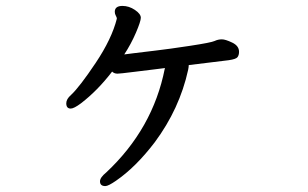

<svg xmlns="http://www.w3.org/2000/svg" viewBox="-20 -587 1040 649"><path d="M336 42Q346 42 372 24Q439 -22 503 -106Q587 -219 616 -351Q618 -361 618 -367Q728 -380 753 -383.5Q778 -387 783 -394Q788 -401 788 -412Q788 -432 765 -443Q742 -454 730 -454Q717 -454 705.5 -448.5Q694 -443 621.5 -432Q549 -421 505.5 -416Q462 -411 431 -407L400 -403Q423 -438 439.5 -476.5Q456 -515 456 -527Q456 -540 436 -553.5Q416 -567 394 -567Q368 -567 368 -547Q368 -540 371.5 -534Q375 -528 375 -524Q358 -456 303.5 -374.5Q249 -293 220 -266Q204 -252 204 -238Q204 -220 219 -220Q230 -220 254 -238Q310 -281 359 -345Q366 -338 377 -338Q385 -338 432.5 -344Q480 -350 506 -353Q532 -356 538 -357L537 -355Q497 -152 339 -4Q318 13 318 26Q318 42 336 42Z"/></svg>

Font: LXGW WenKai Mono TC
Style: Bold
Weight: 700
Designer: LXGW / Fontworks Inc.
Foundry: LXGW / Fontworks Inc.
Version: Version 1.330